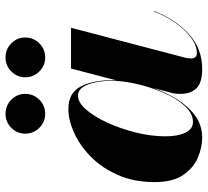

<svg xmlns="http://www.w3.org/2000/svg" viewBox="-48 -686 745 688"><g transform="rotate(-90 324.0 -342.5)"><path d="M390.6 -624Q390.6 -653.2 411.5 -674Q432.4 -694.7 461.7 -694.7Q491.3 -694.7 512.2 -674Q533.1 -653.2 533.1 -624Q533.1 -594.4 512.2 -573.5Q491.3 -552.6 461.7 -552.6Q432.4 -552.6 411.5 -573.5Q390.6 -594.4 390.6 -624ZM188.6 -624Q188.6 -653.2 209.5 -674Q230.4 -694.7 259.7 -694.7Q289.3 -694.7 310.2 -674Q331.1 -653.2 331.1 -624Q331.1 -594.4 310.2 -573.5Q289.3 -552.6 259.7 -552.6Q230.4 -552.6 209.5 -573.5Q188.6 -594.4 188.6 -624ZM380 -314Q380 -306 379.5 -298L422 -460H568L460 -48Q459.5 -43.5 458.8 -38.8Q458 -34 458 -30Q458 -21.5 462.5 -15.2Q467 -9 476.5 -9Q505 -9 533.8 -30.8Q562.5 -52.5 587 -87.8Q611.5 -123 626.5 -164L628 -163Q599.5 -88 547 -39Q494.5 10 420 10Q371.5 10 351.2 -10.5Q331 -31 331 -69Q331 -73 331.8 -82Q332.5 -91 334 -97L352.5 -166.5Q337 -121 312.2 -80.8Q287.5 -40.5 253 -15.2Q218.5 10 174 10Q139.5 10 102.8 -5.5Q66 -21 40.5 -58Q15 -95 15 -160Q15 -235 40.8 -292.8Q66.5 -350.5 106.8 -389.8Q147 -429 192.2 -449.2Q237.5 -469.5 277 -469.5Q334 -469.5 357 -426.2Q380 -383 380 -314ZM378 -314Q378 -344.5 372.5 -372.2Q367 -400 355.2 -417.5Q343.5 -435 324 -435Q300 -435 274.5 -405.5Q249 -376 227.5 -328.8Q206 -281.5 192.5 -227Q179 -172.5 179 -122Q179 -77 192.2 -50Q205.5 -23 230 -23Q261 -23 288 -52.5Q315 -82 335 -128Q355 -174 366.5 -223.8Q378 -273.5 378 -314Z"/></g></svg>

Font: Bodoni* 96
Style: Bold Italic
Weight: 700
Italic angle: -13°
Version: Version 2.2